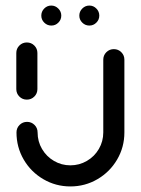

<svg xmlns="http://www.w3.org/2000/svg" viewBox="-20 -672 508 694"><path d="M77 -311.9Q61.1 -311.9 50 -323Q38.9 -334.1 38.9 -350V-480.4Q38.9 -496.3 50 -507.4Q61.1 -518.5 77 -518.5Q93 -518.5 104.1 -507.4Q115.2 -496.3 115.2 -480.4V-350Q115.2 -334.1 104.1 -323Q93 -311.9 77 -311.9ZM391.5 -494.4Q407.4 -494.4 418.5 -483.3Q429.6 -472.2 429.6 -456.3V-193.3Q429.6 -140 403.3 -95.2Q377 -50.4 332.2 -24.3Q287.4 1.9 234.4 1.9Q181.5 1.9 136.7 -24.3Q91.9 -50.4 65.7 -95.2Q39.6 -140 39.6 -193.3Q39.6 -209.3 50.7 -220.4Q61.9 -231.5 77.8 -231.5Q93.7 -231.5 104.8 -220.4Q115.9 -209.3 115.9 -193.3Q115.9 -160.7 131.9 -133.5Q147.8 -106.3 175 -90.4Q202.2 -74.4 234.4 -74.4Q266.7 -74.4 294.1 -90.4Q321.5 -106.3 337.4 -133.7Q353.3 -161.1 353.3 -193.3V-456.3Q353.3 -472.2 364.4 -483.3Q375.6 -494.4 391.5 -494.4ZM266.7 -615.6Q266.7 -630.4 277.4 -641.1Q288.1 -651.9 303 -651.9Q317.8 -651.9 328.3 -641.1Q338.9 -630.4 338.9 -615.6Q338.9 -600.7 328.3 -590.2Q317.8 -579.6 303 -579.6Q288.1 -579.6 277.4 -590.2Q266.7 -600.7 266.7 -615.6ZM129.3 -615.6Q129.3 -630.4 139.8 -641.1Q150.4 -651.9 165.2 -651.9Q180 -651.9 190.7 -641.1Q201.5 -630.4 201.5 -615.6Q201.5 -600.7 190.9 -590.2Q180.4 -579.6 165.6 -579.6Q150.7 -579.6 140 -590.2Q129.3 -600.7 129.3 -615.6Z"/></svg>

Font: 26F Galaxy Sans
Style: Bold
Weight: 700
Designer: C₂₉H₂₅N₃O₅
Version: Version 1.100